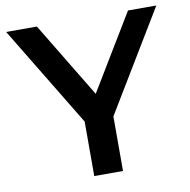

<svg xmlns="http://www.w3.org/2000/svg" viewBox="-79 -778 845 855"><g transform="rotate(-10 344.0 -350.0)"><path d="M279 0V-277L309 -197L4 -700H143L388 -295H310L555 -700H683L379 -197L409 -277V0Z"/></g></svg>

Font: MOST Montserrat SemiBold
Style: Regular
Weight: 600
Designer: Julieta Ulanovsky
Foundry: Julieta Ulanovsky
Version: Version 8.000;March 11, 2024;FontCreator 15.0.0.2926 64-bit